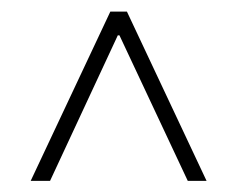

<svg xmlns="http://www.w3.org/2000/svg" viewBox="-20 -706 419 339"><path d="M174.8 -685.5H204.1L344.7 -386.7H311.5L190.9 -643.6H188L68.4 -386.7H34.2Z"/></svg>

Font: Pretendard JP Thin
Style: Regular
Weight: 100
Designer: Base glyphs from Inter by Rasmus Andersson; Hangeul glyphs from Noto Sans CJK(Source Han Sans) by Jang Soo-young and Kan
Foundry: Kil Hyung-jin
Version: Version 1.309